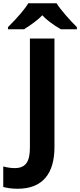

<svg xmlns="http://www.w3.org/2000/svg" viewBox="-94 -951 493 1181"><path d="M241 -46V-714H90V-45C90 34 71 83 -3 83C-24 83 -48 80 -74 73V199C-49 206 -19 210 15 210C171 210 241 113 241 -46ZM254 -931H80C58 -894 16 -845 -45 -784V-771H54C103 -802 141 -830 166 -857C191 -830 229 -801 280 -771H379V-784C343 -819 278 -891 254 -931Z"/></svg>

Font: Passageway
Style: Regular
Weight: 700
Foundry: Ascender Corporation
Version: Version 1.11